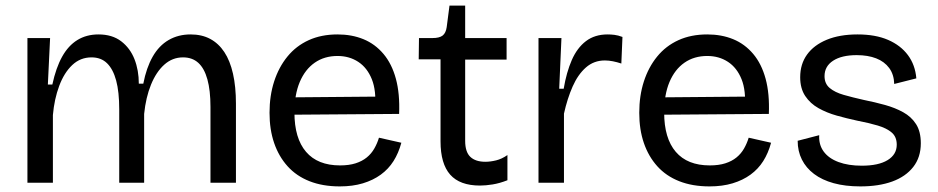

<svg xmlns="http://www.w3.org/2000/svg" viewBox="-20 -653 3353 686"><path d="M78 0V-318V-517H159L151 -351H167Q180 -411 202 -450.5Q224 -490 256.5 -510Q289 -530 332 -530Q381 -530 413 -505.5Q445 -481 460.5 -441.5Q476 -402 476 -354H492Q503 -411 525.5 -450.5Q548 -490 582.5 -510Q617 -530 661 -530Q701 -530 731 -514Q761 -498 781.5 -467Q802 -436 812.5 -389.5Q823 -343 823 -283V0H732V-271Q732 -330 721 -369.5Q710 -409 688.5 -428.5Q667 -448 634 -448Q596 -448 567 -422Q538 -396 519.5 -350.5Q501 -305 495 -246V0H406V-262Q406 -325 395 -365.5Q384 -406 362.5 -427Q341 -448 307 -448Q267 -448 238 -420.5Q209 -393 191.5 -346Q174 -299 169 -242V0Z M1194 13Q1133 13 1086 -5.5Q1039 -24 1007.5 -59Q976 -94 959.5 -142Q943 -190 943 -250Q943 -311 959.5 -362Q976 -413 1007 -451Q1038 -489 1083 -509.5Q1128 -530 1186 -530Q1237 -530 1278.5 -513Q1320 -496 1350 -460.5Q1380 -425 1394.5 -371.5Q1409 -318 1406 -246L1001 -243V-305L1351 -308L1320 -266Q1325 -329 1308.5 -370Q1292 -411 1260 -432Q1228 -453 1186 -453Q1139 -453 1104.5 -429Q1070 -405 1051 -360Q1032 -315 1032 -251Q1032 -159 1073.5 -110.5Q1115 -62 1195 -62Q1227 -62 1250.5 -69.5Q1274 -77 1290.5 -90.5Q1307 -104 1317.5 -122.5Q1328 -141 1334 -161L1414 -143Q1404 -106 1386 -77.5Q1368 -49 1340.5 -29Q1313 -9 1276.5 2Q1240 13 1194 13Z M1695 10Q1623 10 1588.5 -29Q1554 -68 1554 -148V-441H1476L1477 -517H1525Q1550 -517 1561.5 -526Q1573 -535 1576 -556L1586 -633H1642V-517H1790V-440H1642V-150Q1642 -110 1660.5 -92.5Q1679 -75 1714 -75Q1732 -75 1752.5 -80Q1773 -85 1793 -99V-9Q1765 2 1740 6Q1715 10 1695 10Z M1904 0V-279V-517H1986L1978 -336H1994Q2004 -395 2023 -438.5Q2042 -482 2073.5 -506Q2105 -530 2151 -530Q2162 -530 2175 -528.5Q2188 -527 2204 -521L2200 -426Q2185 -431 2170 -434Q2155 -437 2141 -437Q2102 -437 2073.5 -412Q2045 -387 2026 -344Q2007 -301 1995 -247V0Z M2515 13Q2454 13 2407 -5.5Q2360 -24 2328.5 -59Q2297 -94 2280.5 -142Q2264 -190 2264 -250Q2264 -311 2280.5 -362Q2297 -413 2328 -451Q2359 -489 2404 -509.5Q2449 -530 2507 -530Q2558 -530 2599.5 -513Q2641 -496 2671 -460.5Q2701 -425 2715.5 -371.5Q2730 -318 2727 -246L2322 -243V-305L2672 -308L2641 -266Q2646 -329 2629.5 -370Q2613 -411 2581 -432Q2549 -453 2507 -453Q2460 -453 2425.5 -429Q2391 -405 2372 -360Q2353 -315 2353 -251Q2353 -159 2394.5 -110.5Q2436 -62 2516 -62Q2548 -62 2571.5 -69.5Q2595 -77 2611.5 -90.5Q2628 -104 2638.5 -122.5Q2649 -141 2655 -161L2735 -143Q2725 -106 2707 -77.5Q2689 -49 2661.5 -29Q2634 -9 2597.5 2Q2561 13 2515 13Z M3054 13Q3000 13 2958.5 1.5Q2917 -10 2888.5 -31.5Q2860 -53 2845 -83Q2830 -113 2830 -150L2907 -170Q2905 -136 2923 -111.5Q2941 -87 2976 -74Q3011 -61 3059 -61Q3119 -61 3151.5 -81Q3184 -101 3184 -136Q3184 -164 3166 -179.5Q3148 -195 3116 -204.5Q3084 -214 3042 -222Q3005 -230 2969.5 -240Q2934 -250 2904.5 -266.5Q2875 -283 2857 -310Q2839 -337 2839 -377Q2839 -424 2863.5 -458Q2888 -492 2934 -511Q2980 -530 3044 -530Q3108 -530 3153 -510.5Q3198 -491 3224 -456Q3250 -421 3254 -373L3175 -353Q3174 -387 3157 -410Q3140 -433 3110.5 -444.5Q3081 -456 3041 -456Q2987 -456 2956.5 -436Q2926 -416 2926 -381Q2926 -354 2944.5 -338.5Q2963 -323 2994.5 -314Q3026 -305 3066 -296Q3106 -288 3142 -278Q3178 -268 3207 -252Q3236 -236 3253 -209.5Q3270 -183 3270 -141Q3270 -91 3243 -56.5Q3216 -22 3168 -4.5Q3120 13 3054 13Z"/></svg>

Font: Bricolage Grotesque 16pt
Style: Regular
Weight: 400
Version: Version 1.001;gftools[0.9.33.dev8+g029e19f]